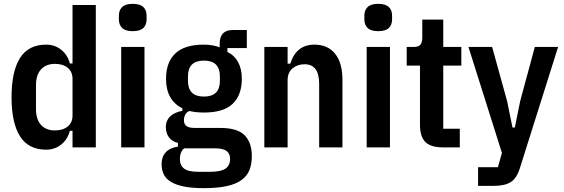

<svg xmlns="http://www.w3.org/2000/svg" viewBox="-20 -766 2930 998"><path d="M357 -86H343Q332 -42 298.5 -15Q265 12 220 12Q128 12 84 -57.5Q40 -127 40 -261Q40 -395 84 -464.5Q128 -534 220 -534Q265 -534 298.5 -507Q332 -480 343 -436H357V-740H478V0H357ZM266 -88Q307 -88 332 -108.5Q357 -129 357 -166V-356Q357 -393 332 -413.5Q307 -434 266 -434Q219 -434 193 -405Q167 -376 167 -323V-199Q167 -146 193 -117Q219 -88 266 -88Z M670 -604Q632 -604 615 -620.5Q598 -637 598 -665V-685Q598 -713 615 -729.5Q632 -746 670 -746Q708 -746 725 -729.5Q742 -713 742 -685V-665Q742 -637 725 -620.5Q708 -604 670 -604ZM610 -522H731V0H610Z M1289 46Q1289 87 1276.5 118Q1264 149 1235 170Q1206 191 1158 201.5Q1110 212 1040 212Q978 212 936 203.5Q894 195 868 179Q842 163 831 140Q820 117 820 88Q820 48 842 25Q864 2 905 -4V-23Q873 -31 857.5 -53Q842 -75 842 -107Q842 -139 864 -160.5Q886 -182 928 -190V-203Q843 -245 843 -357Q843 -442 891 -488Q939 -534 1040 -534Q1085 -534 1122 -520V-539Q1122 -610 1190 -610H1263V-516H1162V-496Q1199 -478 1218 -442.5Q1237 -407 1237 -357Q1237 -272 1189.5 -226.5Q1142 -181 1040 -181Q999 -181 964 -189Q950 -183 943 -170Q936 -157 936 -141Q936 -121 949 -111Q962 -101 992 -101H1125Q1214 -101 1251.5 -63Q1289 -25 1289 46ZM1176 60Q1176 33 1158 19Q1140 5 1098 5H937Q915 24 915 61Q915 93 936.5 110Q958 127 1012 127H1071Q1128 127 1152 110.5Q1176 94 1176 60ZM1040 -264Q1123 -264 1123 -346V-369Q1123 -451 1040 -451Q957 -451 957 -369V-346Q957 -264 1040 -264Z M1354 0V-522H1475V-435H1489Q1520 -534 1614 -534Q1684 -534 1722 -486.5Q1760 -439 1760 -351V0H1639V-330Q1639 -432 1563 -432Q1526 -432 1500.5 -410.5Q1475 -389 1475 -350V0Z M1946 -604Q1908 -604 1891 -620.5Q1874 -637 1874 -665V-685Q1874 -713 1891 -729.5Q1908 -746 1946 -746Q1984 -746 2001 -729.5Q2018 -713 2018 -685V-665Q2018 -637 2001 -620.5Q1984 -604 1946 -604ZM1886 -522H2007V0H1886Z M2282 0Q2219 0 2191 -28Q2163 -56 2163 -117V-425H2094V-522H2130Q2156 -522 2165.5 -534Q2175 -546 2175 -572V-664H2284V-522H2378V-425H2284V-97H2370V0Z M2760 -522H2881L2682 109Q2665 162 2634 181Q2603 200 2547 200H2465V103H2568L2589 29L2415 -522H2538L2616 -240L2644 -103H2656L2684 -241Z"/></svg>

Font: IBM Plex Sans Condensed SemiBold
Style: Regular
Weight: 600
Width: 3
Designer: Mike Abbink, Paul van der Laan, Pieter van Rosmalen
Foundry: Bold Monday
Version: Version 1.3